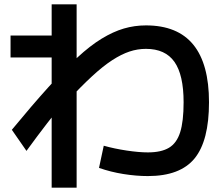

<svg xmlns="http://www.w3.org/2000/svg" viewBox="-20 -806 1040 892"><path d="M667 12Q613 12 553.5 2.5Q494 -7 440 -26L462 -129Q512 -115 569 -106.5Q626 -98 667 -98Q729 -98 765 -119.5Q801 -141 817 -191.5Q833 -242 833 -331Q833 -458 790.5 -518.5Q748 -579 658 -579Q619 -579 581.5 -566.5Q544 -554 501.5 -526.5Q459 -499 408 -452Q357 -405 292 -335H281Q242 -289 198 -232Q154 -175 103 -105L35 -203Q129 -317 203.5 -399.5Q278 -482 338.5 -538Q399 -594 452.5 -626.5Q506 -659 555.5 -673.5Q605 -688 658 -688Q805 -688 878 -598.5Q951 -509 951 -331Q951 -152 884 -70Q817 12 667 12ZM220 66V-539H29V-641H220V-786H336V66Z"/></svg>

Font: M PLUS 1 Code SemiBold
Style: Regular
Weight: 600
Designer: Coji Morishita
Foundry: UNDERFOREST DESIGN
Version: Version 1.005